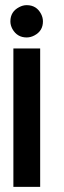

<svg xmlns="http://www.w3.org/2000/svg" viewBox="-20 -565 249 749"><path d="M20.5 -481.4Q20.5 -519.5 54.7 -537.1Q69.3 -544.9 84 -544.9Q123 -544.9 140.6 -509.8Q147.5 -496.1 147.5 -481.4Q147.5 -444.3 114.3 -426.8Q99.6 -418.9 84 -418.9Q46.9 -418.9 28.3 -452.1Q20.5 -466.8 20.5 -481.4ZM32.2 164.1V-376H136.7V164.1Z"/></svg>

Font: Post No Bills Colombo
Style: Bold
Weight: 700
Designer: Kosala Senevirathne, Siva Puranthara, Lasantha Premarathna, Tharique Azeez
Foundry: Mooniak
Version: Version 1.220 ; ttfautohint (v1.6)